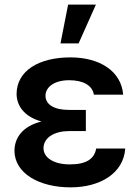

<svg xmlns="http://www.w3.org/2000/svg" viewBox="-20 -801 602 831"><path d="M351.6 -325.3H278.4C213.1 -325.3 177.2 -349.4 176.8 -386.4C177.2 -424 214.5 -453.8 279.5 -453.8C339.5 -453.8 379.6 -431.8 386.4 -391.3H513.1C505 -492.9 411.9 -552.6 284.8 -552.6C148.4 -552.6 52.2 -495 51.8 -394.2C52.2 -346.6 81.3 -296.9 159.4 -275.2C74.6 -253.9 43 -202.1 42.6 -148.4C43 -51.8 147.7 9.9 285.5 9.9C412.3 9.9 514.9 -50.4 522 -158H396.3C388.1 -112.6 353 -89.5 282 -89.5C210.6 -89.5 168.3 -120 168.3 -159.4C168.3 -206.3 217.3 -233.7 278.4 -233.7H351.6ZM241.8 -613.3H320.3L395.2 -781.2H274.9Z"/></svg>

Font: Margiela Sans Semi Bold
Style: Regular
Weight: 600
Designer: Stefan Endress, Andreas Faust
Version: Version 1.100;FEAKit 1.0